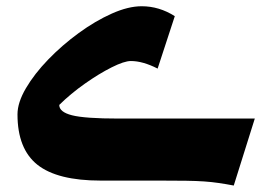

<svg xmlns="http://www.w3.org/2000/svg" viewBox="-20 -570 859 606"><path d="M784.2 -195.8 717.8 15.6Q691.9 10.7 670.4 7.6Q648.9 4.4 624.8 2.7Q600.6 1 567.4 0.5Q534.2 0 484.4 0H297.9Q161.1 0 98.1 -50Q35.2 -100.1 35.2 -209Q35.2 -246.1 61.8 -291.5Q88.4 -336.9 132.3 -382.3Q176.3 -427.7 228.5 -465.8Q280.8 -503.9 332.8 -527.1Q384.8 -550.3 427.2 -550.3Q482.4 -550.3 531.7 -519L477.5 -353.5Q430.7 -377.4 393.1 -377.4Q372.1 -377.4 332.3 -357.4Q292.5 -337.4 247.8 -305.9Q203.1 -274.4 167 -238.8Q167 -216.3 207.5 -206.1Q248 -195.8 354 -195.8Z"/></svg>

Font: Pinar DS1 ExtraBold
Style: Regular
Weight: 800
Designer: Amin Abedi
Version: Version 3.000